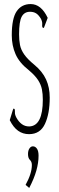

<svg xmlns="http://www.w3.org/2000/svg" viewBox="-20 -651 290 946"><path d="M123 10Q93 10 69.5 -6.5Q46 -23 28 -59L43 -108L46 -116L52 -114Q54 -107 53.5 -96.5Q53 -86 61 -71Q72 -51 87.5 -39.5Q103 -28 124 -28Q191 -30 191 -160Q191 -188 186.5 -211Q182 -234 167.5 -256.5Q153 -279 121 -306Q75 -342 56.5 -384.5Q38 -427 38 -477Q38 -561 62.5 -596Q87 -631 131 -631Q183 -631 215 -563L199 -521L196 -513L189 -516Q187 -522 188 -532.5Q189 -543 182 -558Q170 -578 157.5 -585.5Q145 -593 128 -593Q100 -593 87 -569Q74 -545 74 -482Q74 -453 78.5 -429.5Q83 -406 99.5 -382.5Q116 -359 149 -332Q189 -299 207 -259.5Q225 -220 225 -170Q225 -91 201.5 -40.5Q178 10 123 10ZM124 275 106 260Q137 204 137 162Q137 146 127.5 137Q118 128 118 108Q118 91 125 80.5Q132 70 142 70Q154 70 162 81.5Q170 93 170 116Q170 151 159 190Q148 229 124 275Z"/></svg>

Font: Inconsolata UltraCondensed Light
Style: Regular
Weight: 300
Width: 1
Monospace: yes
Designer: Raph Levien, Cyreal, Brenton Simpson
Foundry: Raph Levien, Cyreal, Google
Version: Version 3.001; ttfautohint (v1.8.2.53-6de2)